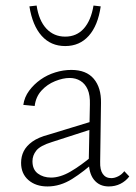

<svg xmlns="http://www.w3.org/2000/svg" viewBox="-20 -668 489 692"><path d="M372 4Q338 4 318.5 -20.5Q299 -45 300 -92L304 -291Q305 -325 296 -345.5Q287 -366 270 -376.5Q253 -387 231 -387Q207 -387 178.5 -375.5Q150 -364 129.5 -341.5Q109 -319 105 -286L64 -290Q68 -318 85 -341Q102 -364 126 -381Q150 -398 179 -407Q208 -416 237 -416Q291 -416 318 -384Q345 -352 344 -297L341 -85Q340 -56 350.5 -41Q361 -26 381 -26Q393 -26 406 -32.5Q419 -39 428 -51L446 -32Q433 -15 414 -5.5Q395 4 372 4ZM151 4Q109 4 82.5 -19Q56 -42 56 -81Q56 -104 65.5 -123Q75 -142 96.5 -157.5Q118 -173 156 -183L323 -234L328 -208L167 -156Q125 -143 111 -125.5Q97 -108 97 -87Q97 -57 116.5 -42.5Q136 -28 164 -28Q197 -28 234 -49.5Q271 -71 314 -107L325 -89Q283 -50 240 -23Q197 4 151 4ZM215 -502Q163 -502 130 -539Q97 -576 86 -645L112 -648Q120 -594 147 -565Q174 -536 215 -536Q256 -536 282 -565Q308 -594 317 -648L343 -645Q333 -576 300 -539Q267 -502 215 -502Z"/></svg>

Font: Ysabeau Office ExtraLight
Style: Regular
Weight: 250
Designer: Christian Thalmann (Catharsis Fonts)
Version: Version 2.001;gftools[0.9.30]; featfreeze: tnum,lnum,ss02